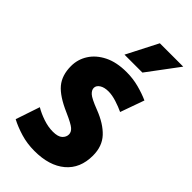

<svg xmlns="http://www.w3.org/2000/svg" viewBox="-234 -798 871 871"><g transform="rotate(45 202.0 -362.0)"><path d="M18 -30 57 -146Q82 -131 114.5 -120Q147 -109 177 -109Q210 -109 224 -122Q238 -135 238 -152Q238 -167 224 -179.5Q210 -192 160 -214Q86 -246 55.5 -282.5Q25 -319 25 -378Q25 -421 48 -457Q71 -493 115 -515Q159 -537 223 -537Q264 -537 302 -527Q340 -517 371 -503L330 -388Q307 -399 278.5 -408Q250 -417 227 -417Q200 -417 184 -406.5Q168 -396 168 -381Q168 -367 182 -354Q196 -341 248 -321Q313 -296 348 -258.5Q383 -221 383 -161Q383 -79 329 -33.5Q275 12 180 12Q133 12 91.5 -0.5Q50 -13 18 -30ZM160 -586 237 -736H387L275 -586Z"/></g></svg>

Font: Radio Canada Condensed
Style: Bold
Weight: 700
Width: 3
Designer: Charles Daoud, Etienne Aubert Bonn, Alexandre Saumier Demers, Jacques Le Bailly
Foundry: Radio-Canada
Version: Version 2.104; ttfautohint (v1.8.4.7-5d5b);gftools[0.9.28.de